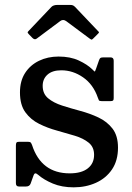

<svg xmlns="http://www.w3.org/2000/svg" viewBox="-20 -770 554 803"><path d="M389 -362Q370 -417 327.5 -446.5Q285 -476 236.5 -476Q199 -476 178.8 -458Q158.5 -440 158.5 -411Q158.5 -378 181.2 -359Q204 -340 239.8 -328.5Q275.5 -317 315.8 -306.2Q356 -295.5 392 -278.5Q428 -261.5 450.8 -231.8Q473.5 -202 473.5 -152.5Q473.5 -98.5 448.5 -61.5Q423.5 -24.5 381.2 -5.5Q339 13.5 288 13.5Q239 13.5 201.2 -2.2Q163.5 -18 140 -38.5Q132.5 -45 128 -45Q123.5 -45 120 -35.5L108 -2Q103.5 10 89 10H59Q46.5 10 46.5 -4V-161.5Q46.5 -170.5 49 -173.8Q51.5 -177 60 -177H97Q106 -177 108.8 -173.5Q111.5 -170 114 -163.5Q152.5 -45 271.5 -45Q321 -45 347.2 -65.8Q373.5 -86.5 373.5 -122.5Q373.5 -155 351 -173.2Q328.5 -191.5 293.2 -202.2Q258 -213 218.5 -223.8Q179 -234.5 143.8 -252Q108.5 -269.5 86 -300.5Q63.5 -331.5 63.5 -383.5Q63.5 -431.5 85 -464.8Q106.5 -498 143.2 -515.8Q180 -533.5 225 -533.5Q274 -533.5 309.5 -517Q345 -500.5 365.5 -480.5Q373 -472.5 375.2 -471Q377.5 -469.5 381.5 -482L394.5 -519Q397 -525.5 400.2 -527.8Q403.5 -530 413 -530H442.5Q455.5 -530 455.5 -516V-360Q455.5 -352 452.8 -349.5Q450 -347 441 -347H406Q395.5 -347 393.5 -350.8Q391.5 -354.5 389 -362ZM115.5 -611.5 101 -626.5Q95.5 -632.5 95.5 -634.5Q95.5 -636.5 101 -642L195 -741Q203 -749.5 221.5 -749.5H271Q281 -749.5 285.2 -747.5Q289.5 -745.5 294 -741L390 -640Q394 -636.5 394 -634.8Q394 -633 390 -629L370.5 -609.5Q365 -604 363 -604.2Q361 -604.5 354.5 -609L257 -681.5Q244 -691 232 -682L133.5 -608.5Q125 -602 115.5 -611.5Z"/></svg>

Font: Besley Medium
Style: Regular
Weight: 500
Designer: Owen Earl
Foundry: indestructible type*
Version: Version 2.001; ttfautohint (v1.8.3)